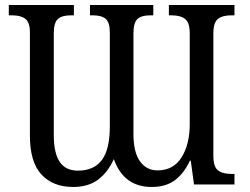

<svg xmlns="http://www.w3.org/2000/svg" viewBox="-20 -734 995 764"><path d="M99 -195V-605Q99 -645 81 -659Q63 -673 28 -673H15V-714H274V-673H262Q227 -673 210.5 -658.5Q194 -644 194 -601V-197Q194 -125 217.5 -90Q241 -55 290 -55Q354 -55 385.5 -97.5Q417 -140 417 -231V-605Q417 -645 400.5 -659Q384 -673 350 -673H338V-714H590V-673H578Q543 -673 527 -658.5Q511 -644 511 -601V-202Q511 -128 537 -92Q563 -56 607 -56Q670 -56 702.5 -108Q735 -160 735 -240V-601Q735 -644 716.5 -658.5Q698 -673 663 -673H652V-714H913V-673H901Q865 -673 847 -658.5Q829 -644 829 -601V-114Q829 -71 847 -56.5Q865 -42 900 -42H913V0H752L739 -95H736Q712 -44 676 -17Q640 10 584 10Q472 10 433 -101Q409 -48 370 -19Q331 10 271 10Q191 10 145 -39.5Q99 -89 99 -195Z"/></svg>

Font: Noto Serif Narrow
Style: Regular
Weight: 400
Width: 4
Designer: Monotype Design Team
Foundry: Monotype Imaging Inc.
Version: Version 1.001